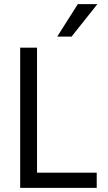

<svg xmlns="http://www.w3.org/2000/svg" viewBox="-20 -903 517 923"><path d="M324 -727H255L354 -883H448ZM445 0H77V-674H158V-73H445Z"/></svg>

Font: Hind Mysuru
Style: Regular
Weight: 400
Designer: Manushi Parikh, Hitesh Malaviya
Foundry: Indian Type Foundry
Version: Version 0.703;PS 1.0;hotconv 1.0.86;makeotf.lib2.5.63406